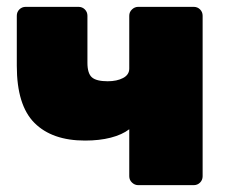

<svg xmlns="http://www.w3.org/2000/svg" viewBox="-20 -540 669 560"><path d="M383 0Q373 0 365 -7.5Q357 -15 357 -26V-163Q336 -147 303 -138.5Q270 -130 228 -130Q132 -130 80.5 -181.5Q29 -233 29 -348V-494Q29 -505 36.5 -512.5Q44 -520 55 -520H209Q220 -520 227.5 -512.5Q235 -505 235 -494V-357Q235 -326 248 -314.5Q261 -303 294 -303Q321 -303 339 -312.5Q357 -322 357 -340V-494Q357 -505 365 -512.5Q373 -520 383 -520H545Q556 -520 563.5 -512.5Q571 -505 571 -494V-26Q571 -15 563.5 -7.5Q556 0 545 0Z"/></svg>

Font: Rubik ExtraBold
Style: Regular
Weight: 800
Designer: Hubert and Fischer
Foundry: Hubert and Fischer
Version: Version 2.300;gftools[0.9.30]